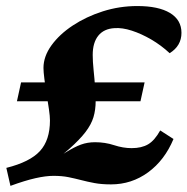

<svg xmlns="http://www.w3.org/2000/svg" viewBox="-20 -602 621 636"><path d="M36.1 -266.6 49.8 -329.1H459L445.3 -266.6ZM14.6 13.7 1 -45.9Q79.1 -65.4 112.3 -101.6Q145.5 -137.7 145.5 -203.1Q145.5 -216.8 142.1 -240.2Q138.7 -263.7 134.3 -290.5Q129.9 -317.4 127 -340.8Q124 -364.3 124 -377Q124 -415 150.4 -451.7Q176.8 -488.3 221.2 -517.6Q265.6 -546.9 320.8 -564.5Q376 -582 434.6 -582Q504.9 -582 543 -559.1Q581.1 -536.1 581.1 -493.2Q581.1 -450.2 542 -425.8Q513.7 -452.1 481 -471.2Q448.2 -490.2 416.5 -500.5Q384.8 -510.7 359.4 -508.8Q324.2 -506.8 305.7 -483.9Q287.1 -460.9 287.1 -419.9Q287.1 -398.4 290 -370.1Q293 -341.8 294.9 -314.5Q296.9 -287.1 296.9 -267.6Q296.9 -238.3 289.6 -213.9Q282.2 -189.5 263.2 -164.6Q244.1 -139.6 209.5 -108.9Q174.8 -78.1 121.1 -36.1L117.2 -44.9Q167 -78.1 196.8 -96.7Q226.6 -115.2 248 -123Q269.5 -130.9 294.9 -130.9Q328.1 -130.9 357.9 -121.1Q387.7 -111.3 416 -111.3Q449.2 -111.3 470.7 -124Q492.2 -136.7 510.7 -169.9L554.7 -141.6Q525.4 -71.3 470.7 -31.2Q416 8.8 347.7 8.8Q316.4 8.8 293 4.4Q269.5 0 249 -5.4Q228.5 -10.7 207 -15.1Q185.5 -19.5 157.2 -19.5Q131.8 -19.5 97.2 -11.7Q62.5 -3.9 14.6 13.7Z"/></svg>

Font: Crimson Pro ExtraBold
Style: Italic
Weight: 800
Italic angle: -12°
Designer: Jacques Le Bailly
Foundry: Baron von Fonthausen
Version: Version 1.003